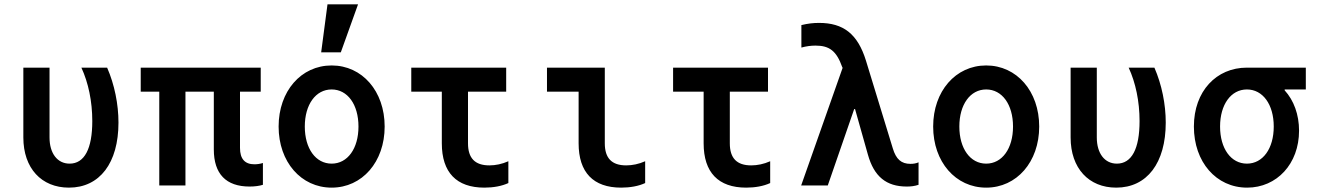

<svg xmlns="http://www.w3.org/2000/svg" viewBox="-20 -850 6040 880"><path d="M471 -540H353C385 -471 403 -385 403 -295C403 -168 367 -100 299 -100C243 -100 207 -147 207 -220V-540H87V-220C87 -79 170 10 296 10C437 10 523 -103 523 -288C523 -372 505 -462 471 -540Z M710 0H830V-430H960V-165C960 -53 1016 5 1124 5C1148 5 1169 2 1185 -3V-103C1173 -99 1159 -97 1146 -97C1102 -97 1080 -122 1080 -172V-430H1175V-540H625V-430H710Z M1500 10C1640 10 1743 -108 1743 -270C1743 -432 1640 -550 1500 -550C1360 -550 1257 -432 1257 -270C1257 -108 1360 10 1500 10ZM1500 -100C1427 -100 1377 -169 1377 -270C1377 -371 1427 -440 1500 -440C1573 -440 1623 -371 1623 -270C1623 -169 1573 -100 1500 -100ZM1621 -830H1481L1452 -610H1542Z M2125 -193V-430H2300V-540H1865V-430H2005V-193C2005 -60 2072 10 2200 10C2241 10 2280 3 2310 -11V-111C2281 -98 2251 -92 2223 -92C2157 -92 2125 -125 2125 -193Z M2752 -540H2487V-430H2632V-193C2632 -60 2699 10 2827 10C2868 10 2907 3 2937 -11V-111C2908 -98 2878 -92 2850 -92C2784 -92 2752 -125 2752 -193Z M3325 -193V-430H3500V-540H3065V-430H3205V-193C3205 -60 3272 10 3400 10C3441 10 3480 3 3510 -11V-111C3481 -98 3451 -92 3423 -92C3357 -92 3325 -125 3325 -193Z M3652 0H3774L3895 -350H3899L3958 -141C3986 -41 4042 5 4136 5C4155 5 4172 3 4190 -3V-106C4179 -101 4166 -99 4153 -99C4111 -99 4087 -120 4072 -170L3949 -572C3911 -695 3845 -745 3734 -745C3707 -745 3682 -742 3653 -735V-632C3675 -638 3696 -641 3718 -641C3782 -641 3814 -616 3840 -543L3842 -539Z M4500 10C4640 10 4743 -108 4743 -270C4743 -432 4640 -550 4500 -550C4360 -550 4257 -432 4257 -270C4257 -108 4360 10 4500 10ZM4500 -100C4427 -100 4377 -169 4377 -270C4377 -371 4427 -440 4500 -440C4573 -440 4623 -371 4623 -270C4623 -169 4573 -100 4500 -100Z M5271 -540H5153C5185 -471 5203 -385 5203 -295C5203 -168 5167 -100 5099 -100C5043 -100 5007 -147 5007 -220V-540H4887V-220C4887 -79 4970 10 5096 10C5237 10 5323 -103 5323 -288C5323 -372 5305 -462 5271 -540Z M5695 -100C5622 -100 5572 -169 5572 -270C5572 -371 5622 -440 5695 -440C5768 -440 5818 -371 5818 -270C5818 -169 5768 -100 5695 -100ZM5696 10C5832 10 5934 -99 5934 -251C5934 -325 5910 -390 5868 -436V-440H5965V-540H5695C5555 -540 5452 -432 5452 -270C5452 -108 5554 10 5696 10Z"/></svg>

Font: CommitMono
Style: 700Regular
Weight: 700
Monospace: yes
Designer: Eigil Nikolajsen
Foundry: Eigil Nikolajsen
Version: Version 1.143